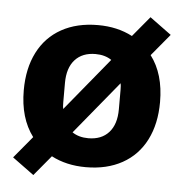

<svg xmlns="http://www.w3.org/2000/svg" viewBox="-48 -622 696 727"><g transform="rotate(5 300.0 -258.0)"><path d="M23 -1 92 -84Q41 -152 41 -258Q41 -341 72 -402Q103 -463 161.5 -495.5Q220 -528 300 -528Q374 -528 431 -498L495 -575L577 -515L508 -432Q559 -365 559 -258Q559 -175 528 -114Q497 -53 438.5 -20.5Q380 12 300 12Q226 12 169 -18L105 59ZM194 -299V-225Q194 -207 196 -200L361 -401Q336 -418 300 -418Q250 -418 222 -387Q194 -356 194 -299ZM406 -217V-291Q406 -309 404 -316L239 -115Q264 -98 300 -98Q350 -98 378 -129Q406 -160 406 -217Z"/></g></svg>

Font: iA Writer Mono V
Style: Regular
Weight: 400
Designer: Mike Abbink, Paul van der Laan, Pieter van Rosmalen
Foundry: Bold Monday
Version: Version 2.000